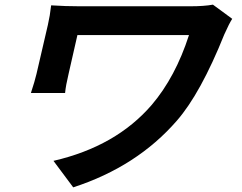

<svg xmlns="http://www.w3.org/2000/svg" viewBox="-20 -751 1040 826"><path d="M979 -670Q966 -650 945 -603Q843 -349 741 -232Q569 -34 295 55L210 -59Q479 -121 633 -300Q735 -420 793 -600H313L275 -433Q263 -383 260 -351H113Q130 -403 137 -433L186 -644Q195 -683 200 -728Q263 -724 321 -724H799Q858 -724 896 -731Z"/></svg>

Font: KaiGen Gothic CN Bold
Style: Bold
Weight: 700
Designer: Ryoko NISHIZUKA  (kana & ideographs); Paul D. Hunt (Latin, Greek & Cyrillic); Wenlong ZHANG  (bopomofo); Sandoll Communi
Foundry: Adobe Systems Incorporated
Version: Version 1.002.20150501